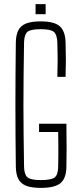

<svg xmlns="http://www.w3.org/2000/svg" viewBox="-20 -909 390 934"><path d="M179 5Q134 5 107.5 -5.2Q81 -15.5 69.2 -38.2Q57.5 -61 57 -98Q56 -179 55.5 -253.2Q55 -327.5 55 -400Q55 -472.5 55.5 -546.8Q56 -621 57 -702Q57.5 -739 69.2 -761.8Q81 -784.5 107.2 -794.8Q133.5 -805 178 -805Q244 -805 270.8 -781.2Q297.5 -757.5 299 -702Q300.5 -655 300.5 -618.8Q300.5 -582.5 299 -535H259Q260.5 -582.5 260.5 -618.8Q260.5 -655 259 -702Q257.5 -740.5 242.2 -753.8Q227 -767 178 -767Q128.5 -767 113.2 -753.8Q98 -740.5 97 -702Q95.5 -613 94.8 -540.2Q94 -467.5 94 -400Q94 -332.5 94.8 -259.8Q95.5 -187 97 -98Q98 -60 113.5 -46.5Q129 -33 179 -33Q231 -33 246.8 -46.5Q262.5 -60 263 -98Q263.5 -130 263.8 -156.2Q264 -182.5 263.8 -208.8Q263.5 -235 263 -267H170V-307H303Q304 -235 304 -189.5Q304 -144 303 -98Q302.5 -42.5 275 -18.8Q247.5 5 179 5ZM153 -840V-889H202V-840Z"/></svg>

Font: Big Shoulders Text Thin Thin
Style: Regular
Weight: 250
Version: Version 2.002